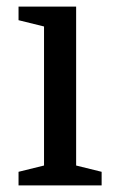

<svg xmlns="http://www.w3.org/2000/svg" viewBox="-20 -560 352 580"><path d="M113 -480 36 -499V-540H210V-60L287 -41V0H36V-41L113 -60Z"/></svg>

Font: Domine
Style: Regular
Weight: 400
Designer: Pablo Impallari, Rodrigo Fuenzalida, Brenda Gallo
Foundry: Pablo Impallari, Rodrigo Fuenzalida, Brenda Gallo
Version: Version 2.000